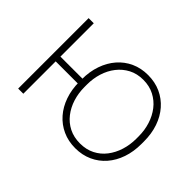

<svg xmlns="http://www.w3.org/2000/svg" viewBox="-103 -773 1018 1018"><g transform="rotate(45 406.0 -264.0)"><path d="M318.8 -278.3V-242.7H91.8V-278.3ZM125 -528.3V0H86.4V-528.3ZM290 -254.9V-273.4Q290 -331.5 306.9 -379.9Q323.7 -428.2 354.5 -463.6Q385.3 -499 428 -518.6Q470.7 -538.1 522.9 -538.1Q575.2 -538.1 618.2 -518.6Q661.1 -499 692.1 -463.6Q723.1 -428.2 739.7 -379.9Q756.3 -331.5 756.3 -273.4V-254.9Q756.3 -196.8 739.7 -148.4Q723.1 -100.1 692.4 -64.7Q661.6 -29.3 618.7 -9.8Q575.7 9.8 523.9 9.8Q471.2 9.8 428.5 -9.8Q385.7 -29.3 354.7 -64.7Q323.7 -100.1 306.9 -148.4Q290 -196.8 290 -254.9ZM329.1 -273.4V-254.9Q329.1 -209 342 -167.7Q355 -126.5 379.9 -94.5Q404.8 -62.5 440.9 -44.2Q477.1 -25.9 523.9 -25.9Q569.8 -25.9 606 -44.2Q642.1 -62.5 666.7 -94.5Q691.4 -126.5 704.3 -167.7Q717.3 -209 717.3 -254.9V-273.4Q717.3 -318.4 704.3 -359.4Q691.4 -400.4 666.5 -432.6Q641.6 -464.8 605.2 -483.6Q568.8 -502.4 522.9 -502.4Q476.6 -502.4 440.7 -483.6Q404.8 -464.8 379.6 -432.6Q354.5 -400.4 341.8 -359.4Q329.1 -318.4 329.1 -273.4Z"/></g></svg>

Font: Roboto ExtraLight
Style: Regular
Weight: 250
Designer: Christian Robertson
Foundry: Google
Version: Version 3.009; 2024